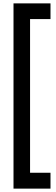

<svg xmlns="http://www.w3.org/2000/svg" viewBox="-20 -927 334 1137"><path d="M279 190H60V-907H279V-814H158V96H279Z"/></svg>

Font: Sinkin Sans 500 Medium
Style: 500 Medium
Weight: 500
Designer: Keith Bates
Foundry: K-Type
Version: Sinkin Sans (version 1.0)  by Keith Bates   •   © 2014   www